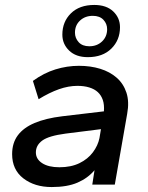

<svg xmlns="http://www.w3.org/2000/svg" viewBox="-20 -746 600 776"><path d="M189 10Q120 10 74.5 -25Q29 -60 29 -123Q29 -168 52 -199Q75 -230 120 -249Q165 -268 231 -276L400 -296Q402 -323 395.5 -342Q389 -361 375.5 -373.5Q362 -386 341 -392.5Q320 -399 293 -399Q257 -399 218.5 -385.5Q180 -372 136 -345L113 -419Q157 -451 204 -465.5Q251 -480 299 -480Q346 -480 385 -468Q424 -456 451.5 -432Q479 -408 491 -371.5Q503 -335 494 -286L444 0H353L362 -58Q335 -26 293.5 -8Q252 10 189 10ZM220 -70Q267 -70 301 -86.5Q335 -103 355.5 -130.5Q376 -158 382 -188L388 -224L245 -206Q177 -197 151 -178Q125 -159 125 -130Q125 -103 150.5 -86.5Q176 -70 220 -70ZM335 -515Q287 -515 259.5 -541.5Q232 -568 232 -606Q232 -658 266.5 -692Q301 -726 361 -726Q410 -726 437.5 -700Q465 -674 465 -636Q465 -584 430 -549.5Q395 -515 335 -515ZM341 -559Q372 -559 392.5 -578.5Q413 -598 413 -628Q413 -650 398 -666Q383 -682 355 -682Q324 -682 303.5 -663Q283 -644 283 -614Q283 -592 298 -575.5Q313 -559 341 -559Z"/></svg>

Font: Gantari Medium
Style: Italic
Weight: 500
Italic angle: -10°
Designer: Anugrah Pasau
Foundry: Lafontype
Version: Version 1.000